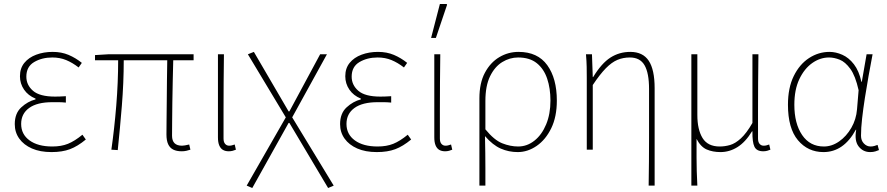

<svg xmlns="http://www.w3.org/2000/svg" viewBox="-20 -750 4446 962"><path d="M238 12Q181 12 140 -6Q99 -24 76.5 -55.5Q54 -87 54 -128Q54 -182 86.5 -212Q119 -242 158 -252V-256Q121 -271 100.5 -301Q80 -331 80 -368Q80 -408 102 -435Q124 -462 161.5 -476Q199 -490 244 -490Q288 -490 323.5 -475Q359 -460 390 -435L374 -412Q343 -436 311.5 -449Q280 -462 242 -462Q190 -462 151 -439Q112 -416 112 -366Q112 -324 145.5 -295Q179 -266 256 -266Q270 -266 280.5 -266.5Q291 -267 310 -268V-236Q289 -238 274 -238Q259 -238 242 -238Q166 -238 126 -209Q86 -180 86 -129Q86 -77 128 -46.5Q170 -16 242 -16Q287 -16 320.5 -29.5Q354 -43 393 -75L410 -51Q369 -17 330.5 -2.5Q292 12 238 12Z M890 8Q865 8 848 -0.5Q831 -9 822.5 -27.5Q814 -46 814 -76Q814 -101 814.5 -144Q815 -187 815.5 -240Q816 -293 816.5 -347.5Q817 -402 818 -448H600Q600 -336 590.5 -219.5Q581 -103 570 2L538 0Q553 -105 562.5 -221Q572 -337 572 -448H456V-474L522 -478H950V-448H848Q847 -400 845.5 -344.5Q844 -289 843.5 -235.5Q843 -182 842.5 -138.5Q842 -95 842 -70Q842 -45 854.5 -32.5Q867 -20 892 -20Q897 -20 906.5 -21.5Q916 -23 928 -26L934 0Q924 3 914 5.5Q904 8 890 8Z M1126 8Q1109 8 1097 1Q1085 -6 1078.5 -21.5Q1072 -37 1072 -62V-478H1102Q1101 -406 1100.5 -336Q1100 -266 1100 -196.5Q1100 -127 1100 -56Q1100 -38 1108 -29Q1116 -20 1128 -20Q1135 -20 1141 -21.5Q1147 -23 1156 -26L1162 0Q1155 3 1146 5.5Q1137 8 1126 8Z M1244 192 1216 180 1412 -162 1222 -478 1252 -490 1426 -192H1430L1584 -478H1618L1444 -162L1652 180L1624 192L1430 -134H1426Z M1868 12Q1811 12 1770 -6Q1729 -24 1706.5 -55.5Q1684 -87 1684 -128Q1684 -182 1716.5 -212Q1749 -242 1788 -252V-256Q1751 -271 1730.5 -301Q1710 -331 1710 -368Q1710 -408 1732 -435Q1754 -462 1791.5 -476Q1829 -490 1874 -490Q1918 -490 1953.5 -475Q1989 -460 2020 -435L2004 -412Q1973 -436 1941.5 -449Q1910 -462 1872 -462Q1820 -462 1781 -439Q1742 -416 1742 -366Q1742 -324 1775.5 -295Q1809 -266 1886 -266Q1900 -266 1910.5 -266.5Q1921 -267 1940 -268V-236Q1919 -238 1904 -238Q1889 -238 1872 -238Q1796 -238 1756 -209Q1716 -180 1716 -129Q1716 -77 1758 -46.5Q1800 -16 1872 -16Q1917 -16 1950.5 -29.5Q1984 -43 2023 -75L2040 -51Q1999 -17 1960.5 -2.5Q1922 12 1868 12Z M2210 8Q2193 8 2181 1Q2169 -6 2162.5 -21.5Q2156 -37 2156 -62V-478H2186Q2185 -406 2184.5 -336Q2184 -266 2184 -196.5Q2184 -127 2184 -56Q2184 -38 2192 -29Q2200 -20 2212 -20Q2219 -20 2225 -21.5Q2231 -23 2240 -26L2246 0Q2239 3 2230 5.5Q2221 8 2210 8ZM2140 -560 2184 -730H2218L2220 -726L2164 -560Z M2382 180V-257Q2382 -334 2409.5 -385.5Q2437 -437 2481.5 -463.5Q2526 -490 2578 -490Q2674 -490 2722 -423.5Q2770 -357 2770 -246Q2770 -165 2742 -107.5Q2714 -50 2669 -19Q2624 12 2574 12Q2529 12 2489 -5.5Q2449 -23 2410 -68Q2411 -20 2411.5 18Q2412 56 2412 94Q2412 132 2412 180ZM2576 -16Q2621 -16 2658 -45.5Q2695 -75 2716.5 -127Q2738 -179 2738 -246Q2738 -307 2721.5 -356Q2705 -405 2669.5 -433.5Q2634 -462 2576 -462Q2534 -462 2496.5 -439Q2459 -416 2435.5 -368Q2412 -320 2412 -244V-102Q2456 -48 2496.5 -32Q2537 -16 2576 -16Z M3230 180Q3231 120 3231.5 59.5Q3232 -1 3232 -62Q3232 -123 3232 -183.5Q3232 -244 3232 -304Q3232 -384 3209.5 -423Q3187 -462 3136 -462Q3102 -462 3073.5 -450Q3045 -438 3015.5 -408Q2986 -378 2950 -324V0H2920V-360Q2920 -389 2919.5 -415.5Q2919 -442 2916 -478H2946L2950 -364H2952Q2994 -433 3038.5 -461.5Q3083 -490 3138 -490Q3201 -490 3230.5 -445.5Q3260 -401 3260 -308V180Z M3444 180V-478H3474V-174Q3474 -101 3500 -58.5Q3526 -16 3586 -16Q3612 -16 3638 -23.5Q3664 -31 3692 -56.5Q3720 -82 3750 -134V-478H3780Q3779 -406 3778.5 -336Q3778 -266 3778 -196.5Q3778 -127 3778 -56Q3778 -38 3786 -29Q3794 -20 3806 -20Q3814 -20 3819.5 -21.5Q3825 -23 3834 -26L3840 0Q3833 3 3824 5.5Q3815 8 3804 8Q3771 8 3760 -15Q3749 -38 3750 -92H3748Q3715 -38 3675 -13Q3635 12 3590 12Q3551 12 3521 -1Q3491 -14 3470 -54Q3470 3 3470 39.5Q3470 76 3471 107.5Q3472 139 3474 180Z M4106 12Q4028 12 3978 -47.5Q3928 -107 3928 -225Q3928 -310 3957 -369Q3986 -428 4033.5 -459Q4081 -490 4136 -490Q4168 -490 4200.5 -475.5Q4233 -461 4258.5 -428Q4284 -395 4296 -340H4298L4322 -478H4352Q4342 -426 4332 -370Q4322 -314 4313.5 -259.5Q4305 -205 4299.5 -156.5Q4294 -108 4294 -70Q4294 -46 4308.5 -31Q4323 -16 4342 -16Q4351 -16 4360.5 -18.5Q4370 -21 4377 -24L4384 2Q4377 5 4366 8.5Q4355 12 4340 12Q4304 12 4282 -16.5Q4260 -45 4270 -100H4268Q4207 12 4106 12ZM4108 -16Q4148 -16 4184.5 -41.5Q4221 -67 4245.5 -109.5Q4270 -152 4274 -202L4282 -298Q4266 -370 4240.5 -405Q4215 -440 4187 -451Q4159 -462 4134 -462Q4089 -462 4049.5 -434Q4010 -406 3985 -353.5Q3960 -301 3960 -225Q3960 -131 3999 -73.5Q4038 -16 4108 -16Z"/></svg>

Font: Source Sans 3 VF
Style: Regular
Weight: 200
Designer: Paul D. Hunt
Foundry: Adobe
Version: Version 3.046;hotconv 1.0.118;makeotfexe 2.5.65603